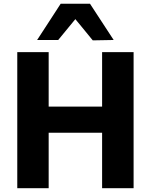

<svg xmlns="http://www.w3.org/2000/svg" viewBox="-20 -986 790 1006"><path d="M515 0Q515 -57.5 515 -111.5Q515 -165.5 515 -232.5V-474.5Q515 -543.5 515 -599Q515 -654.5 515 -713H680Q680 -654.5 680 -599Q680 -543.5 680 -474.5V-232.5Q680 -165.5 680 -111.5Q680 -57.5 680 0ZM70.5 0Q70.5 -57.5 70.5 -111.5Q70.5 -165.5 70.5 -232.5V-474.5Q70.5 -543.5 70.5 -599Q70.5 -654.5 70.5 -713H235Q235 -654.5 235 -599Q235 -543.5 235 -474.5V-232.5Q235 -165.5 235 -111.5Q235 -57.5 235 0ZM190 -290.5V-427.5H563.5V-290.5ZM466 -774.5Q439 -808 411.5 -841.2Q384 -874.5 356 -908.5H393.5Q366 -875 339 -842.2Q312 -809.5 285 -776.5H174.5Q205 -823.5 236 -871Q267 -918.5 298 -966.5H451.5Q482.5 -918.5 513.8 -871Q545 -823.5 575.5 -776.5Z"/></svg>

Font: Commissioner Thin
Style: Bold
Weight: 700
Version: Version 1.001;gftools[0.9.23]